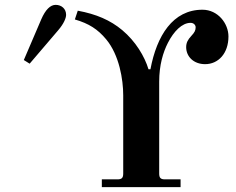

<svg xmlns="http://www.w3.org/2000/svg" viewBox="-20 -770 970 790"><path d="M288 -690C346 -673 382 -650 417 -608C471 -543 487 -442 487 -378V-56C487 -38 481 -32 463 -32H399V0H723V-32H659C641 -32 635 -38 635 -56V-434C635 -502 651 -555 671 -594C695 -641 729 -676 764 -676C778 -676 785 -666 785 -658C785 -645 781 -637 767 -622C753 -607 746 -594 746 -576C746 -537 777 -506 824 -506C878 -506 920 -550 920 -620C920 -673 877 -730 813 -730C691 -730 625 -623 599 -485H591C575 -538 538 -600 483 -646C434 -687 376 -712 300 -726ZM78 -523 102 -508 219 -645C244 -674 252 -697 252 -709C252 -734 233 -750 209 -750C187 -750 167 -730 150 -691Z"/></svg>

Font: Old Standard
Style: Bold
Weight: 700
Designer: Alexey Kryukov <alexios@thessalonica.org.ru>
Version: Version 2.0.2